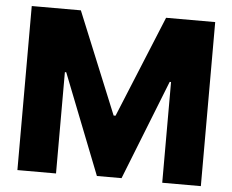

<svg xmlns="http://www.w3.org/2000/svg" viewBox="-52 -788 1026 848"><g transform="rotate(5 461.5 -363.5)"><path d="M272.7 -727.3 457.4 -277H465.9L650.6 -727.3H868.3V0H697.1V-446.7H691.1L516.3 -4.6H407L232.2 -449.2H226.2V0H55V-727.3Z"/></g></svg>

Font: Inter P Extra Bold
Style: Regular
Weight: 800
Designer: Rasmus Andersson
Foundry: rsms
Version: Version 3.018;git-588b23468